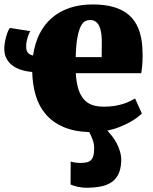

<svg xmlns="http://www.w3.org/2000/svg" viewBox="-20 -590 695 873"><path d="M126.5 -262.7Q98.6 -265.1 75.2 -272.7Q51.8 -280.3 34.9 -293.5Q18.1 -306.6 8.8 -325.4Q-0.5 -344.2 -0.5 -369.1Q-0.5 -380.9 2 -395.8Q4.4 -410.6 8.3 -424.6Q12.2 -438.5 16.8 -449Q21.5 -459.5 25.4 -462.9L118.2 -448.2Q115.2 -444.8 111.8 -437Q108.4 -429.2 105.7 -419.9Q103 -410.6 101.1 -401.4Q99.1 -392.1 99.1 -386.2Q99.1 -379.4 99.4 -371.8Q99.6 -364.3 102.3 -357.7Q105 -351.1 111.3 -345.7Q117.7 -340.3 130.4 -337.4Q138.2 -393.6 160.2 -436.8Q182.1 -480 216.8 -509.5Q251.5 -539.1 297.9 -554.4Q344.2 -569.8 401.4 -569.8Q512.2 -569.8 567.1 -521Q622.1 -472.2 627.4 -372.1Q629.4 -336.4 627.7 -307.1Q626 -277.8 622.1 -257.3H324.7Q327.1 -215.3 335.9 -186.5Q344.7 -157.7 360.4 -139.4Q376 -121.1 398.7 -113Q421.4 -105 451.7 -105Q480 -105 501.7 -108.6Q523.4 -112.3 540.3 -117.7Q557.1 -123 570.1 -129.6Q583 -136.2 594.2 -142.1L625 -74.2Q616.7 -65.4 601.6 -54.2Q586.4 -43 565.9 -32Q545.4 -21 520.8 -11.5Q496.1 -2 468.3 3.9Q477.5 13.7 489 28.1Q500.5 42.5 510.3 60.8Q520 79.1 526.1 100.6Q532.2 122.1 531.2 145Q529.3 179.7 518.1 202.4Q506.8 225.1 486.6 238.8Q466.3 252.4 437.5 258.1Q408.7 263.7 371.6 263.7H371.1Q362.8 263.7 353 262.5Q343.3 261.2 333.7 259.3Q324.2 257.3 315.7 254.6Q307.1 252 300.8 249L301.3 144.5Q311.5 147.9 323.7 149.4Q335.9 150.9 341.3 150.9H341.8Q357.9 150.9 370.4 148.9Q382.8 147 391.4 140.1Q399.9 133.3 404.1 119.6Q408.2 106 408.2 83Q408.2 64 400.9 44.4Q393.6 24.9 385.7 10.7Q316.4 8.3 267.8 -12.9Q219.2 -34.2 188.2 -70.3Q157.2 -106.4 142.6 -155.5Q127.9 -204.6 126.5 -262.7ZM442.4 -330.1V-355.5Q442.4 -367.2 442.9 -382.6Q443.4 -397.9 442.6 -413.8Q441.9 -429.7 439.2 -445.1Q436.5 -460.4 430.7 -472.4Q424.8 -484.4 415 -491.7Q405.3 -499 389.6 -499Q377.9 -499 366.9 -493.4Q356 -487.8 346.9 -469.7Q337.9 -451.7 331.8 -418.5Q325.7 -385.3 324.2 -330.1Z"/></svg>

Font: Merriweather UltraBold
Style: Regular
Weight: 900
Designer: Eben Sorkin ( sorkintype@gmail.com )
Foundry: Eben Sorkin
Version: Version 1.570; ttfautohint (v1.3) -l 8 -r 32 -G 0 -x 0 -H 60